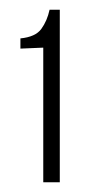

<svg xmlns="http://www.w3.org/2000/svg" viewBox="-20 -611 189 395"><path d="M69 -236V-513L22 -511V-532Q53 -535 65 -551.5Q77 -568 82 -591H103V-236Z"/></svg>

Font: Alumni Sans Light
Style: Regular
Weight: 300
Version: Version 1.018